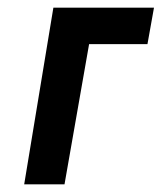

<svg xmlns="http://www.w3.org/2000/svg" viewBox="-20 -480 421 500"><path d="M119 -460H381L364 -365H212L148 0H43Z"/></svg>

Font: Jost* Medium
Style: Italic
Weight: 500
Italic angle: -10°
Version: Version 3.7